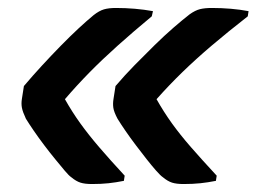

<svg xmlns="http://www.w3.org/2000/svg" viewBox="-20 -541 644 482"><path d="M293 -100 291 -87Q271 -83 252.5 -81Q234 -79 211 -79Q193 -79 182 -82.5Q171 -86 159 -96Q153 -100 142.5 -112.5Q132 -125 118.5 -141.5Q105 -158 91 -176.5Q77 -195 65 -212.5Q53 -230 45 -243Q37 -260 35 -270.5Q33 -281 35 -293Q36 -301 37.5 -309Q39 -317 40 -325Q62 -351 85.5 -376.5Q109 -402 132.5 -426Q156 -450 177 -469.5Q198 -489 215 -503Q229 -514 241 -517.5Q253 -521 271 -521Q295 -521 318.5 -519Q342 -517 364 -513L361 -500Q314 -461 275.5 -426.5Q237 -392 205 -359.5Q173 -327 143 -292Q161 -260 181.5 -231.5Q202 -203 229 -171.5Q256 -140 293 -100ZM524 -100 522 -87Q502 -83 483 -81Q464 -79 441 -79Q423 -79 412 -82.5Q401 -86 389 -96Q383 -100 372 -112.5Q361 -125 348 -141.5Q335 -158 321 -176.5Q307 -195 295 -212.5Q283 -230 275 -243Q266 -260 264.5 -270.5Q263 -281 265 -293Q266 -301 267.5 -309Q269 -317 270 -325Q293 -352 318 -377.5Q343 -403 368 -427.5Q393 -452 415.5 -471.5Q438 -491 456 -505Q470 -515 482 -518Q494 -521 512 -521Q536 -521 559.5 -519Q583 -517 604 -513L602 -500Q552 -461 512 -427Q472 -393 438.5 -360.5Q405 -328 373 -292Q391 -260 411.5 -231.5Q432 -203 459 -172Q486 -141 524 -100Z"/></svg>

Font: Rec Mono Semicasual
Style: Bold Italic
Weight: 700
Italic angle: -10°
Version: Version 1.085; ttfautohint (v1.8.4.7-5d5b)